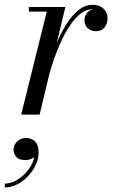

<svg xmlns="http://www.w3.org/2000/svg" viewBox="-68 -490 504 821"><path d="M22.5 0 132 -440.5H55.5V-460H211.5L101.5 0ZM126 -152.5Q135 -193 149 -237Q163 -281 181.5 -322.2Q200 -363.5 222.8 -396.8Q245.5 -430 271.8 -449.8Q298 -469.5 327 -469.5Q357.5 -469.5 374.8 -452.8Q392 -436 392 -411.5Q392 -388.5 379 -372.5Q366 -356.5 343 -356.5Q321.5 -356.5 307.2 -369.5Q293 -382.5 293 -403.5Q293 -423.5 306.5 -437.5Q320 -451.5 343.5 -451.5Q364.5 -451.5 377.8 -440.8Q391 -430 391 -411.5H371.5Q371.5 -427.5 360.2 -439Q349 -450.5 328 -450.5Q300.5 -450.5 276 -431.2Q251.5 -412 230.2 -379.8Q209 -347.5 191.2 -308.2Q173.5 -269 160 -228.5Q146.5 -188 137.5 -152.5ZM-47.5 311.5V295Q-24 295 -0.5 282.5Q23 270 42.2 249.2Q61.5 228.5 72 203.2Q82.5 178 80 152.5H96Q96 165 87.5 174.5Q79 184 66.2 189.2Q53.5 194.5 40 194.5Q14 194.5 2 181.2Q-10 168 -10 149.5Q-10 136.5 -3 125.2Q4 114 16.2 107Q28.5 100 43.5 100Q67 100 82 115Q97 130 97 161.5Q97 188.5 84.8 215Q72.5 241.5 51.8 263.5Q31 285.5 5.2 298.5Q-20.5 311.5 -47.5 311.5Z"/></svg>

Font: Bodoni Moda 11pt
Style: Italic
Weight: 400
Italic angle: -13°
Version: Version 2.004